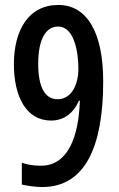

<svg xmlns="http://www.w3.org/2000/svg" viewBox="-20 -744 481 774"><path d="M396 -416C396 -613 331 -724 215 -724C95 -724 36 -622 36 -485C36 -356 85 -258 186 -258C237 -258 276 -287 298 -338H302C297 -196 256 -76 145 -76C115 -76 90 -80 68 -88V0C90 5 124 10 150 10C325 10 396 -156 396 -416ZM214 -637C282 -637 296 -527 296 -466C296 -406 270 -344 212 -344C161 -344 134 -393 134 -487C134 -588 166 -637 214 -637Z"/></svg>

Font: Noto Sans Arabic UI XCn Md
Style: Regular
Weight: 500
Width: 2
Designer: Monotype Design Team, Nadine Chahine and Nizar Qandah
Foundry: Monotype Imaging Inc.
Version: Version 2.010